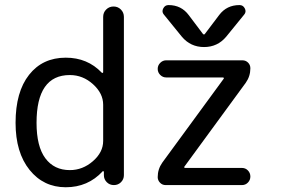

<svg xmlns="http://www.w3.org/2000/svg" viewBox="-20 -790 1154 777"><path d="M262.7 -101.6Q314.5 -101.6 356 -137.7Q397.5 -173.8 397.5 -219.7V-366.2Q397.5 -412.1 356.4 -449.2Q315.4 -486.3 262.7 -486.3Q127.9 -486.3 127.9 -293Q127.9 -197.3 163.6 -149.4Q199.2 -101.6 262.7 -101.6ZM481.4 -721.7V-81.1Q481.4 -64.5 469.7 -52.7Q458 -41 440.9 -41Q423.8 -41 412.1 -52.7Q400.4 -64.5 400.4 -81.1V-94.7Q399.4 -96.7 397.9 -97.7Q396.5 -98.6 395.5 -96.7Q335.9 -32.2 246.1 -32.2Q156.2 -32.2 99.6 -102.5Q43 -172.9 43 -293Q43 -418 97.7 -487.3Q152.3 -556.6 246.1 -556.6Q334 -556.6 391.6 -496.1Q393.6 -494.1 395.5 -495.1Q397.5 -496.1 397.5 -498V-721.7Q397.5 -739.3 409.7 -751.5Q421.9 -763.7 439.5 -763.7Q457 -763.7 469.2 -751.5Q481.4 -739.3 481.4 -721.7ZM652.3 -545.9H960.9Q974.6 -545.9 983.9 -536.6Q993.2 -527.3 993.2 -513.7Q993.2 -481.4 974.6 -455.1L726.6 -116.2Q724.6 -114.3 725.6 -112.3Q726.6 -110.4 729.5 -110.4H959Q973.6 -110.4 983.4 -100.1Q993.2 -89.8 993.2 -75.7Q993.2 -61.5 983.4 -51.3Q973.6 -41 959 -41H650.4Q636.7 -41 627.4 -50.8Q618.2 -60.5 618.2 -73.2Q618.2 -105.5 636.7 -131.8L884.8 -470.7Q886.7 -472.7 885.7 -474.6Q884.8 -476.6 881.8 -476.6H652.3Q638.7 -476.6 628.4 -486.8Q618.2 -497.1 618.2 -511.2Q618.2 -525.4 628.4 -535.6Q638.7 -545.9 652.3 -545.9ZM867.2 -729.5Q897.5 -769.5 949.2 -769.5Q963.9 -769.5 970.7 -755.9Q973.6 -750 973.6 -745.1Q973.6 -737.3 967.8 -730.5L895.5 -641.6Q860.4 -599.6 805.7 -599.6Q751 -599.6 715.8 -641.6L643.6 -730.5Q637.7 -737.3 637.7 -745.1Q637.7 -750 640.6 -755.9Q647.5 -769.5 662.1 -769.5Q713.9 -769.5 744.1 -728.5L800.8 -653.3Q805.7 -647.5 809.6 -653.3Z"/></svg>

Font: Gen Jyuu Gothic P Regular
Style: Regular
Weight: 400
Designer: [Source Han Sans]
Ryoko NISHIZUKA  (kana & ideographs); Paul D. Hunt (Latin, Greek & Cyrillic); Wenlong ZHANG  (bopomofo
Version: Version 1.002.20150607